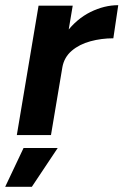

<svg xmlns="http://www.w3.org/2000/svg" viewBox="-50 -522 477 742"><path d="M15 0 99 -500H231L147 0ZM151 -261Q165 -342 205.5 -395.5Q246 -449 299.5 -475.5Q353 -502 407 -502L388 -374Q342 -374 299.5 -362.5Q257 -351 227.5 -326Q198 -301 191 -262ZM-30 200 41 50H173L73 200Z"/></svg>

Font: Figtree Light
Style: Bold Italic
Weight: 700
Italic angle: -9.5°
Version: Version 2.000